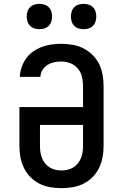

<svg xmlns="http://www.w3.org/2000/svg" viewBox="-20 -971 640 999"><path d="M300 8Q271 8 241.5 3Q212 -2 186 -15Q160 -28 139 -49Q118 -70 105 -96.5Q92 -123 86.5 -152Q81 -181 81 -210V-414H412V-525Q412 -549 406 -573Q400 -597 384.5 -615Q369 -633 346 -642Q323 -651 299 -651Q280 -651 261.5 -647Q243 -643 227 -633Q211 -623 201 -606.5Q191 -590 190 -571H83Q84 -596 92.5 -621Q101 -646 116 -667Q131 -688 152.5 -703Q174 -718 198 -727Q222 -736 247.5 -739.5Q273 -743 299 -743Q328 -743 357.5 -738Q387 -733 413 -720Q439 -707 460.5 -686Q482 -665 495 -639Q508 -613 513.5 -583.5Q519 -554 519 -525V-210Q519 -181 513.5 -152Q508 -123 495 -96.5Q482 -70 461 -49Q440 -28 414 -15Q388 -2 358.5 3Q329 8 300 8ZM300 -84Q316 -84 331.5 -87.5Q347 -91 361 -99.5Q375 -108 385 -120.5Q395 -133 401 -147.5Q407 -162 409.5 -178Q412 -194 412 -210V-321H188V-210Q188 -194 190.5 -178Q193 -162 199 -147.5Q205 -133 215 -120.5Q225 -108 239 -99.5Q253 -91 268.5 -87.5Q284 -84 300 -84ZM415 -819Q402 -819 389 -823Q376 -827 366.5 -836.5Q357 -846 353 -859Q349 -872 349 -885Q349 -898 353 -911Q357 -924 366.5 -933.5Q376 -943 389 -947Q402 -951 415 -951Q428 -951 441 -947Q454 -943 463.5 -933.5Q473 -924 477 -911Q481 -898 481 -885Q481 -872 477 -859Q473 -846 463.5 -836.5Q454 -827 441 -823Q428 -819 415 -819ZM185 -819Q172 -819 159 -823Q146 -827 136.5 -836.5Q127 -846 123 -859Q119 -872 119 -885Q119 -898 123 -911Q127 -924 136.5 -933.5Q146 -943 159 -947Q172 -951 185 -951Q198 -951 211 -947Q224 -943 233.5 -933.5Q243 -924 247 -911Q251 -898 251 -885Q251 -872 247 -859Q243 -846 233.5 -836.5Q224 -827 211 -823Q198 -819 185 -819Z"/></svg>

Font: Iosevka Etoile Semibold
Style: Regular
Weight: 600
Designer: Belleve Invis
Foundry: Belleve Invis
Version: Version 22.1.2; ttfautohint (v1.8.4)